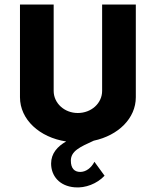

<svg xmlns="http://www.w3.org/2000/svg" viewBox="-20 -615 682 840"><path d="M426.8 -595.2V-217.3C426.8 -163.6 379.9 -120.6 320.3 -120.6C261.7 -120.6 214.8 -163.6 214.8 -217.3V-595.2H67.4V-189.5C67.4 -92.3 152.8 -13.7 269.5 3.9C231.4 25.4 203.6 56.2 203.6 100.6C203.6 153.8 239.3 199.2 307.1 204.6C353.5 208.5 404.3 189 437.5 153.8L393.1 92.8C379.4 119.6 356 137.2 331.1 137.2C305.7 137.2 290 121.6 290 87.9C290 45.9 329.1 28.3 390.1 0.5C498 -22.5 574.2 -97.7 574.2 -189.5V-595.2Z"/></svg>

Font: Now Black
Style: Regular
Weight: 400
Designer: Alfredo Marco Pradil
Foundry: Alfredo Marco Pradil
Version: Version 1.200;hotconv 1.0.109;makeotfexe 2.5.65596